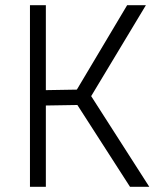

<svg xmlns="http://www.w3.org/2000/svg" viewBox="-20 -717 636 737"><path d="M479 0 277 -314 156 -312V0H95V-697H156V-371L275 -373L468 -697H540L330 -348L553 0Z"/></svg>

Font: TitilliumText22L Lt
Style: Thin
Weight: 300
Designer: Campivisivi
Foundry: Campivisivi
Version: 1.000